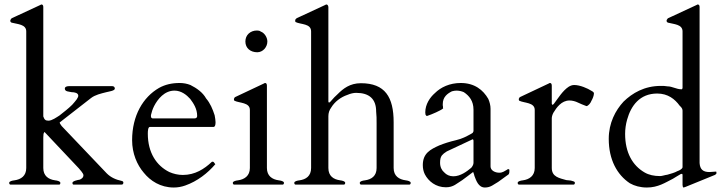

<svg xmlns="http://www.w3.org/2000/svg" viewBox="-20 -823 3224 856"><path d="M308 0H522C528 0 530 -4 530 -9C530 -12 528 -15 524 -16C496 -22 474 -32 456 -50L255 -261C253 -265 246 -272 246 -277L386 -386C404 -400 430 -406 454 -412C465 -415 492 -418 492 -428C492 -435 487 -439 480 -439H289C280 -439 269 -437 269 -428C269 -414 287 -415 300 -412C312 -412 329 -409 329 -396C329 -392 326 -386 322 -380C316 -372 310 -365 302 -356C285 -339 264 -323 245 -308C232 -300 212 -285 196 -285C182 -285 178 -290 173 -304V-792C173 -799 170 -803 165 -803C164 -803 163 -803 162 -802L158 -800L33 -742C30 -740 28 -738 28 -736C26 -735 26 -733 26 -732C26 -729 26 -726 28 -725C28 -724 30 -723 32 -722C58 -715 97 -715 97 -683V-74C97 -39 74 -23 44 -19C35 -18 21 -15 21 -8C21 -3 23 -1 26 0H244C248 0 249 -4 249 -8C249 -15 235 -18 226 -19C196 -23 173 -39 173 -74V-210C173 -216 174 -222 174 -226C176 -232 177 -234 179 -234H180V-233L331 -73C336 -67 352 -50 352 -42C352 -31 343 -25 335 -22C328 -21 303 -16 303 -8C303 -4 304 0 308 0Z M648 -257H931C938 -257 941 -264 941 -278C941 -287 939 -297 937 -309C928 -337 917 -363 899 -384C884 -411 857 -430 829 -444C814 -450 798 -453 781 -453C746 -453 716 -446 689 -431C618 -390 569 -308 569 -198C569 -139 591 -88 621 -53C650 -17 695 13 755 13C772 13 789 10 806 4C860 -15 906 -51 940 -91C937 -93 934 -102 929 -102H927C925 -102 925 -102 924 -101C891 -70 850 -43 795 -43C774 -43 753 -48 735 -56C678 -84 639 -142 639 -227C639 -239 640 -257 648 -257ZM653 -304V-310C656 -323 660 -336 667 -350C683 -381 713 -419 758 -419C788 -419 812 -400 828 -382C843 -362 859 -338 859 -306C859 -299 855 -295 846 -295H662C657 -295 653 -298 653 -304Z M1023 0H1241C1244 -1 1246 -3 1246 -8C1246 -15 1232 -18 1223 -19C1193 -23 1170 -39 1170 -74V-441C1170 -449 1167 -453 1162 -453C1161 -453 1160 -453 1159 -452L1155 -450L1030 -391C1027 -390 1025 -388 1025 -386C1023 -384 1023 -382 1023 -381C1023 -378 1023 -376 1025 -374C1047 -363 1094 -367 1094 -333V-74C1094 -39 1070 -23 1041 -19C1032 -18 1018 -15 1018 -8C1018 -3 1020 -1 1023 0ZM1127 -590C1152 -590 1172 -613 1172 -638C1172 -657 1158 -677 1143 -682C1138 -686 1132 -687 1126 -687C1096 -687 1074 -667 1074 -638C1074 -608 1097 -590 1127 -590Z M1657 -326C1659 -309 1659 -292 1659 -273V-74C1659 -38 1636 -23 1607 -19C1598 -18 1584 -15 1584 -8C1584 -3 1586 -1 1589 0H1806C1809 -1 1811 -3 1811 -8C1811 -15 1797 -18 1789 -19C1759 -23 1735 -38 1735 -74V-278C1735 -390 1697 -452 1589 -452C1540 -452 1510 -428 1485 -403C1475 -394 1465 -384 1456 -373C1454 -371 1453 -369 1451 -368C1451 -367 1449 -366 1447 -366C1445 -366 1444 -368 1444 -371V-792C1443 -799 1440 -803 1435 -803C1434 -803 1433 -803 1432 -802L1428 -800L1303 -742C1300 -740 1299 -738 1297 -736C1297 -735 1296 -733 1296 -732C1296 -729 1297 -726 1297 -725C1321 -713 1367 -719 1367 -683V-74C1367 -38 1344 -23 1315 -19C1306 -18 1292 -15 1292 -8C1292 -3 1294 -1 1297 0H1514C1517 -1 1519 -3 1519 -8C1519 -15 1505 -18 1497 -19C1467 -23 1444 -38 1444 -74V-305C1444 -319 1448 -332 1457 -344C1472 -369 1499 -390 1529 -400C1543 -406 1556 -409 1568 -409C1626 -409 1657 -382 1657 -326Z M2167 -81V-338C2167 -353 2163 -368 2157 -382C2134 -422 2096 -453 2034 -453C1985 -453 1945 -434 1919 -408C1897 -389 1876 -358 1876 -322C1876 -319 1877 -315 1877 -312C1879 -308 1881 -306 1884 -306C1895 -310 1912 -316 1924 -322C1934 -327 1950 -334 1956 -340L1955 -342V-348C1954 -351 1954 -353 1954 -355V-359C1954 -391 1975 -406 1995 -416C2003 -418 2009 -419 2015 -419C2028 -419 2039 -416 2048 -412C2072 -396 2091 -373 2091 -334V-240C2091 -238 2091 -236 2089 -234C2089 -231 2085 -229 2080 -226C2058 -214 2042 -205 2013 -198C1983 -191 1959 -183 1939 -175C1899 -157 1865 -140 1865 -87C1865 -72 1868 -58 1874 -46C1890 -15 1923 12 1968 12C2002 12 2016 -5 2041 -20C2054 -30 2070 -41 2089 -56C2090 -56 2091 -54 2091 -52C2093 -48 2094 -44 2095 -39C2103 -18 2113 13 2142 13C2168 13 2181 -1 2201 -12C2212 -20 2225 -29 2241 -41C2249 -45 2251 -49 2251 -60V-66C2250 -68 2249 -69 2246 -69C2244 -69 2242 -68 2240 -66C2230 -61 2222 -53 2206 -53C2187 -53 2167 -63 2167 -81ZM1942 -97C1942 -112 1944 -122 1950 -130L1959 -139C1963 -142 1967 -145 1972 -148L2085 -201C2086 -202 2086 -202 2087 -202C2090 -201 2091 -199 2091 -196V-97C2091 -90 2087 -82 2081 -75C2062 -59 2033 -37 2001 -37C1984 -37 1970 -44 1961 -54C1950 -63 1942 -78 1942 -97Z M2525 -18C2519 -18 2512 -20 2505 -20C2474 -29 2440 -34 2440 -74V-295C2440 -302 2442 -310 2447 -320C2461 -343 2483 -375 2519 -375C2532 -375 2546 -371 2556 -366C2566 -361 2581 -355 2592 -351L2593 -350H2594C2603 -350 2614 -365 2617 -374C2622 -382 2628 -397 2628 -407C2628 -410 2625 -414 2617 -418C2600 -429 2566 -444 2540 -444C2531 -444 2523 -441 2515 -436C2488 -418 2469 -386 2450 -361C2449 -360 2448 -358 2447 -358C2446 -356 2444 -356 2443 -356C2442 -356 2441 -357 2441 -358C2440 -360 2440 -361 2440 -362V-441C2440 -449 2437 -453 2432 -453C2431 -453 2430 -453 2429 -452L2425 -450L2300 -391C2297 -390 2295 -388 2295 -386C2293 -384 2293 -382 2293 -381C2293 -378 2293 -376 2295 -374C2317 -363 2364 -367 2364 -333V-74C2364 -39 2340 -23 2311 -19C2302 -18 2288 -15 2288 -8C2288 -3 2290 -1 2293 0H2538C2541 -1 2543 -3 2543 -8C2543 -15 2533 -15 2525 -18Z M3020 -425H3017C2996 -425 2977 -438 2956 -438C2946 -440 2936 -440 2926 -440C2853 -440 2799 -408 2760 -370C2724 -331 2694 -275 2694 -204C2694 -111 2731 -44 2788 -6C2809 6 2835 13 2864 13C2914 13 2946 -9 2980 -26C2992 -34 3004 -40 3015 -47C3018 -48 3019 -48 3020 -48C3022 -48 3023 -46 3023 -43V1C3023 5 3024 13 3028 13C3031 12 3036 10 3037 10L3167 -43C3170 -45 3172 -46 3173 -48C3174 -48 3174 -49 3174 -50V-56C3174 -57 3173 -58 3172 -58C3172 -58 3143 -56 3143 -56C3114 -56 3101 -68 3099 -96V-792C3099 -799 3096 -803 3091 -803C3090 -803 3089 -803 3088 -802L3084 -800L2959 -742C2956 -740 2954 -738 2954 -736C2952 -735 2952 -733 2952 -732C2952 -729 2952 -726 2954 -725C2954 -724 2956 -723 2958 -722C2984 -715 3023 -715 3023 -683V-431C3022 -429 3022 -426 3020 -425ZM2767 -226C2767 -247 2770 -269 2776 -290C2793 -351 2832 -406 2910 -406C2958 -406 2989 -381 3010 -352C3016 -346 3023 -340 3023 -330V-78C3023 -70 3009 -63 3000 -60C2988 -53 2969 -48 2955 -44C2945 -43 2932 -38 2923 -38C2896 -38 2873 -43 2854 -54C2800 -85 2767 -143 2767 -226Z"/></svg>

Font: fbb
Style: Regular
Weight: 400
Designer: David J. Perry, Michael Sharpe
Version: Version 1.045